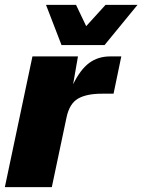

<svg xmlns="http://www.w3.org/2000/svg" viewBox="-21 -773 588 793"><path d="M-1 0 113 -540H301L281 -425Q311 -486 347.5 -513Q384 -540 434 -540H480L448 -386H400Q336 -386 301 -365.5Q266 -345 254 -289L193 0ZM233 -587 169 -753H293L335 -665L415 -753H547L411 -587Z"/></svg>

Font: Geist Black
Style: Italic
Weight: 900
Italic angle: -12°
Designer: Basement.studio, Andrés Briganti, Mateo Zaragoza
Foundry: Basement.studio, Vercel, Andrés Briganti, Guido Ferreyra, Mateo Zaragoza
Version: Version 1.500; ttfautohint (v1.8.4.7-5d5b)